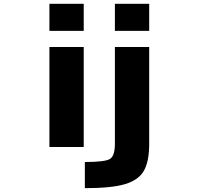

<svg xmlns="http://www.w3.org/2000/svg" viewBox="-20 -772 1040 1011"><path d="M240.2 2V-524.4H420.9V2ZM240.2 -609.4V-752H420.9V-609.4ZM426.8 218.8V81.1Q536.1 81.1 560.5 64Q585 46.9 585 -14.6V-524.4H765.6V-14.6Q765.6 78.1 737.8 127Q710 175.8 639.2 197.3Q568.4 218.8 426.8 218.8ZM585 -609.4V-752H765.6V-609.4Z"/></svg>

Font: Gen Shin Gothic Monospace Heavy
Style: Bold
Weight: 800
Designer: [Source Han Sans]
Ryoko NISHIZUKA  (kana & ideographs); Paul D. Hunt (Latin, Greek & Cyrillic); Wenlong ZHANG  (bopomofo
Version: Version 1.002.20150607